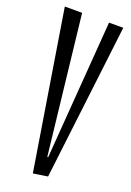

<svg xmlns="http://www.w3.org/2000/svg" viewBox="-140 -762 562 824"><g transform="rotate(20 140.5 -350.0)"><path d="M123 10 7 -710H86L157 -78H161L209 -710H274L189 0Z"/></g></svg>

Font: Bahiana
Style: Regular
Weight: 400
Designer: Pablo Cosgaya & Dani Raskovsky
Foundry: Pablo Cosgaya & Dani Raskovsky
Version: Version 1.005